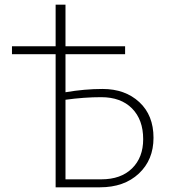

<svg xmlns="http://www.w3.org/2000/svg" viewBox="-20 -798 724 818"><path d="M417 -419Q513 -419 573.5 -363Q634 -307 634 -211Q634 -117 571.5 -58.5Q509 0 406 0H217V-567H31V-601H217V-778H259V-601H513V-567H259V-405Q341 -419 417 -419ZM412 -34Q495 -34 542.5 -80.5Q590 -127 590 -205Q590 -288 542.5 -336Q495 -384 411 -384Q339 -384 259 -373V-34Z"/></svg>

Font: EauTestInfant Light
Style: Regular
Weight: 300
Designer: Christian Thalmann (Catharsis Fonts)
Version: Version 0.001;PS 000.001;hotconv 1.0.88;makeotf.lib2.5.64775